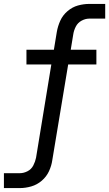

<svg xmlns="http://www.w3.org/2000/svg" viewBox="-75 -755 557 980"><path d="M-55 205H26Q55 205 84.5 196.5Q114 188 138 167.5Q162 147 175 119Q188 91 192 62L273 -426H417V-501H286L299 -580Q302 -600 312 -619.5Q322 -639 341.5 -649.5Q361 -660 381 -660H462V-735H381Q352 -735 323 -727Q294 -719 269.5 -698Q245 -677 232.5 -649Q220 -621 215 -592L200 -501H60V-426H187L109 50Q105 70 95 89.5Q85 109 65.5 119Q46 129 26 129H-55Z"/></svg>

Font: Iosevka Sparkle
Style: Italic
Weight: 400
Italic angle: -9°
Designer: Belleve Invis
Foundry: Belleve Invis
Version: Version 4.5.0; ttfautohint (v1.8.3)